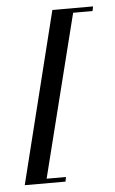

<svg xmlns="http://www.w3.org/2000/svg" viewBox="-46 -567 385 644"><g transform="rotate(-5 146.0 -245.5)"><path d="M288.7 -518.5H223.4L86.3 28.2H151.6L148.4 43.5H11.3L154.8 -533.9H291.9Z"/></g></svg>

Font: Playfair Display SC
Style: Italic
Weight: 400
Italic angle: -14°
Designer: Claus Eggers Sørensen
Foundry: Claus Eggers Sørensen
Version: Version 1.202; ttfautohint (v1.6)